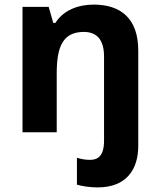

<svg xmlns="http://www.w3.org/2000/svg" viewBox="-20 -576 697 836"><path d="M405 240C533 240 582 159 582 59V-356C582 -496 505 -556 388 -556C321 -556 256 -532 221 -476H212L192 -546H78V0H227V-257C227 -373 254 -437 345 -437C403 -437 433 -401 433 -330V37C433 103 406 120 373 120C351 120 335 117 315 111V228C337 235 374 240 405 240Z"/></svg>

Font: Noto Sans Lisu
Style: Bold
Weight: 700
Designer: Monotype Design Team. David Williams.
Foundry: Monotype Imaging Inc.
Version: Version 2.102